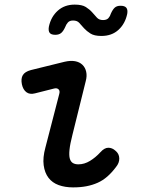

<svg xmlns="http://www.w3.org/2000/svg" viewBox="-20 -803 640 833"><path d="M132 -398Q109 -392 94.5 -403Q80 -414 75 -437Q70 -462 79 -477Q88 -492 114 -499L260 -535Q286 -541 305.5 -537.5Q325 -534 337.5 -522Q350 -510 354 -491.5Q358 -473 352 -451L294 -217Q284 -178 281.5 -153Q279 -128 283 -114.5Q287 -101 296.5 -95.5Q306 -90 320 -90Q346 -90 370.5 -105Q395 -120 416 -143Q433 -162 450 -162Q467 -162 481 -149Q497 -136 497.5 -116Q498 -96 483 -78Q465 -54 445.5 -37Q426 -20 403.5 -10Q381 0 355 5Q329 10 297 10Q262 10 234.5 0Q207 -10 190.5 -31.5Q174 -53 169.5 -86Q165 -119 177 -163L237 -395Q241 -409 234 -415.5Q227 -422 215 -419ZM263 -686Q255 -668 245.5 -660Q236 -652 220 -652Q202 -652 195.5 -660.5Q189 -669 192 -687Q201 -730 230.5 -756.5Q260 -783 304 -783Q336 -783 352.5 -772.5Q369 -762 380 -749.5Q391 -737 400.5 -726.5Q410 -716 427 -716Q443 -716 450.5 -724.5Q458 -733 461 -744Q469 -762 478 -770Q487 -778 503 -778Q521 -778 528 -769.5Q535 -761 532 -743Q523 -700 494 -673.5Q465 -647 420 -647Q389 -647 372.5 -657.5Q356 -668 344.5 -680.5Q333 -693 324 -703.5Q315 -714 297 -714Q282 -714 274.5 -705.5Q267 -697 263 -686Z"/></svg>

Font: Maple Mono Medium
Style: Italic
Weight: 500
Italic angle: -10°
Monospace: yes
Designer: subframe7536
Version: Version 7.000